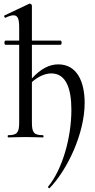

<svg xmlns="http://www.w3.org/2000/svg" viewBox="-20 -745 514 1041"><path d="M296 -396C247 -396 201 -372 153 -320V-502H308C316 -502 316 -525 308 -525H153V-715C153 -720 145 -727 139 -725L4 -661C0 -659 5 -647 10 -649C28 -658 43 -662 53 -662C77 -662 84 -642 84 -595V-525H10C2 -525 2 -502 10 -502H84V-81C84 -26 73 -12 24 -12C21 -12 21 0 24 0C49 0 82 -2 118 -2C155 -2 188 0 213 0C217 0 217 -12 213 -12C164 -12 153 -26 153 -81V-300C186 -330 225 -347 258 -347C339 -347 367 -263 367 -150C367 3 318 173 241 267C238 270 246 278 249 275C345 176 439 -21 439 -187C439 -301 398 -396 296 -396Z"/></svg>

Font: Cormorant Infant Book
Style: Regular
Weight: 500
Designer: Christian Thalmann (Catharsis Fonts)
Version: Version 1.000;PS 002.000;hotconv 1.0.88;makeotf.lib2.5.64775